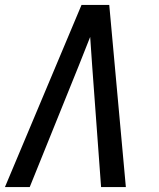

<svg xmlns="http://www.w3.org/2000/svg" viewBox="-20 -755 640 775"><path d="M0 0 309 -735H421L488 0H388L352 -490Q350 -519 348 -548Q346 -577 344 -606Q332 -577 321 -548Q310 -519 298 -490L100 0Z"/></svg>

Font: Iosevka Md Ex Obl
Style: Regular
Weight: 500
Width: 7
Italic angle: -9°
Monospace: yes
Designer: Belleve Invis
Foundry: Belleve Invis
Version: Version 32.5.0; ttfautohint (v1.8.4)